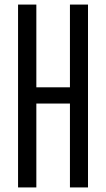

<svg xmlns="http://www.w3.org/2000/svg" viewBox="-20 -820 465 840"><path d="M59 0V-800H139V-438H286V-800H365V0H286V-367H139V0Z"/></svg>

Font: Big Shoulders Text
Style: Regular
Weight: 400
Designer: Patric King
Foundry: XO Type Co
Version: Version 1.000; ttfautohint (v1.8.2)